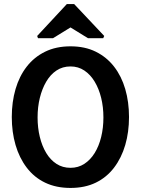

<svg xmlns="http://www.w3.org/2000/svg" viewBox="-20 -921 693 945"><path d="M327 4Q256 4 202 -22Q148 -48 111.5 -96Q75 -144 56.5 -207.5Q38 -271 38 -345Q38 -419 56.5 -482.5Q75 -546 111.5 -593Q148 -640 202 -666.5Q256 -693 327 -693Q398 -693 451.5 -666.5Q505 -640 541.5 -593Q578 -546 596.5 -482.5Q615 -419 615 -345Q615 -271 596.5 -207.5Q578 -144 541.5 -96Q505 -48 451.5 -22Q398 4 327 4ZM327 -95Q365 -95 395 -114.5Q425 -134 446 -168Q467 -202 478 -247Q489 -292 489 -343Q489 -394 478 -439Q467 -484 446 -519Q425 -554 395 -574Q365 -594 327 -594Q288 -594 258 -574Q228 -554 207.5 -519Q187 -484 176 -439Q165 -394 165 -343Q165 -292 176 -247Q187 -202 207.5 -168Q228 -134 258 -114.5Q288 -95 327 -95ZM167 -733 163 -744 309 -901H345L493 -744L488 -733H413L327 -786L241 -733Z"/></svg>

Font: Kreon SemiBold
Style: Regular
Weight: 600
Designer: Julia Petretta
Foundry: Julia Petretta and Eli Heuer
Version: Version 2.002